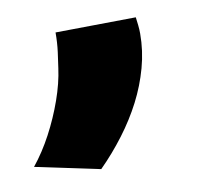

<svg xmlns="http://www.w3.org/2000/svg" viewBox="-124 -151 415 388"><g transform="rotate(-10 83.5 43.0)"><path d="M12 -100 177 -102Q178 -94 179 -85.5Q180 -77 180 -68Q180 -33 170.5 1.5Q161 36 144.5 68Q128 100 105 130.5Q82 161 55 188L-78 160Q-57 134 -40 102Q-23 70 -11 36Q1 2 5 -28Q7 -41 9.5 -60Q12 -79 12 -100Z"/></g></svg>

Font: Georama ExtraBold
Style: Italic
Weight: 800
Italic angle: -9°
Version: Version 1.001